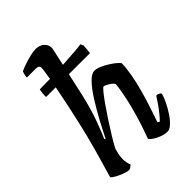

<svg xmlns="http://www.w3.org/2000/svg" viewBox="-230 -906 1012 1012"><g transform="rotate(-45 275.5 -400.0)"><path d="M125 0Q111 0 88.5 -8.5Q66 -17 47.5 -27.5Q29 -38 26 -45Q31 -62 43 -103Q55 -144 69 -193.5Q83 -243 94 -287Q112 -360 129 -439.5Q146 -519 158 -582H86Q86 -607 88 -618.5Q90 -630 91 -634Q124 -634 168 -635Q178 -691 178 -708Q178 -726 153 -726H87Q87 -737 90 -748Q93 -759 95 -764Q110 -771 134 -779.5Q158 -788 183.5 -794Q209 -800 226 -800Q254 -800 272.5 -784Q291 -768 291 -743Q291 -739 287.5 -724Q284 -709 278 -681L269 -639Q319 -642 358.5 -645Q398 -648 410 -651L418 -635Q417 -616 415.5 -603Q414 -590 413 -582H256L228 -455Q207 -365 182.5 -299Q158 -233 146 -208L152 -204Q173 -247 200.5 -298Q228 -349 257 -395Q286 -441 314 -470.5Q342 -500 364 -500Q380 -500 401 -491Q422 -482 442.5 -469Q463 -456 477.5 -443.5Q492 -431 494 -425Q493 -388 485 -343.5Q477 -299 464.5 -253.5Q452 -208 439.5 -169.5Q427 -131 418 -105Q409 -79 407 -73L418 -66Q429 -77 445 -96.5Q461 -116 476 -137.5Q491 -159 502 -177Q512 -177 520 -172.5Q528 -168 530 -163Q525 -142 511.5 -114.5Q498 -87 480.5 -60.5Q463 -34 444.5 -17Q426 0 411 0Q391 0 368.5 -8Q346 -16 329.5 -27.5Q313 -39 310 -47Q314 -58 326.5 -93Q339 -128 353 -176Q367 -224 378.5 -275.5Q390 -327 394 -371Q385 -385 366 -396Q347 -407 340 -407Q335 -407 319 -387.5Q303 -368 280.5 -336Q258 -304 233.5 -266.5Q209 -229 187 -193Q165 -157 151 -130Q146 -112 143 -96Q140 -80 140 -64Q140 -41 149 -15Q145 -11 138.5 -6.5Q132 -2 125 0Z"/></g></svg>

Font: Texturina SemiBold
Style: Italic
Weight: 600
Italic angle: -11°
Designer: Guillermo Torres Carreño
Foundry: Omnibus-Type
Version: Version 1.002; ttfautohint (v1.8.3)